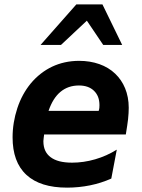

<svg xmlns="http://www.w3.org/2000/svg" viewBox="-20 -837 642 871"><path d="M164.1 -633.3H256.8L374 -743.2L448.2 -633.3H534.2L444.8 -816.9H326.2ZM284.7 14.2C319.3 14.2 354.5 10.7 388.2 3.9C421.9 -2.9 454.1 -13.2 484.9 -26.9L509.8 -158.2C479.5 -139.2 446.8 -124.5 411.6 -114.3C376.5 -104 340.8 -99.1 307.1 -99.1C263.2 -99.1 231.4 -107.4 209.5 -124C189.5 -139.2 176.8 -161.1 176.8 -196.8L178.2 -211.4C178.7 -216.3 179.2 -221.7 180.2 -227.1H550.8C555.2 -253.4 559.6 -283.7 561 -296.4C563 -313.5 564 -335 564 -348.1C564 -414.1 540.5 -466.3 502.9 -502.4C462.9 -541 404.8 -561 338.9 -561C293 -561 252 -551.3 216.8 -534.7C180.7 -517.6 147 -491.7 119.1 -458C93.3 -426.3 73.2 -390.1 58.6 -346.2C44.4 -303.2 37.1 -258.3 37.1 -213.9C37.1 -140.6 57.1 -83 100.1 -43.5C142.1 -4.9 203.1 14.2 284.7 14.2ZM200.2 -334C213.4 -372.6 231.4 -401.4 254.4 -420.4C277.3 -439.5 305.2 -449.2 337.9 -449.2C366.7 -449.2 389.6 -441.4 406.2 -425.3C422.9 -409.2 431.2 -387.7 431.2 -359.9C431.2 -356 431.2 -352.1 430.7 -347.7C430.2 -343.3 429.2 -338.4 427.7 -334Z"/></svg>

Font: Hack
Style: Bold Oblique
Weight: 700
Italic angle: -12°
Monospace: yes
Designer: Christopher Simpkins
Foundry: Christopher Simpkins
Version: Version 2.010